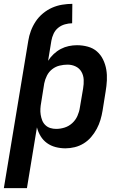

<svg xmlns="http://www.w3.org/2000/svg" viewBox="-31 -763 651 998"><path d="M116 -551Q120 -577 129.5 -602.5Q139 -628 154.5 -651.5Q170 -675 192.5 -693.5Q215 -712 240 -723Q265 -734 292 -738.5Q319 -743 345 -743L344 -642Q326 -642 306.5 -636.5Q287 -631 271.5 -618.5Q256 -606 247.5 -587.5Q239 -569 236 -551ZM-11 215 116 -551H236L219 -447Q231 -466 248 -482Q265 -498 285 -508.5Q305 -519 326.5 -523.5Q348 -528 369 -528Q398 -528 425.5 -520.5Q453 -513 473 -495.5Q493 -478 505 -453Q517 -428 521.5 -401Q526 -374 524.5 -345Q523 -316 518 -287L502 -187Q498 -163 491 -139.5Q484 -116 472 -93.5Q460 -71 443 -51Q426 -31 404 -17.5Q382 -4 357.5 2Q333 8 309 8Q283 8 258 1.5Q233 -5 213 -19.5Q193 -34 180 -55.5Q167 -77 161 -101L109 215ZM261 -93Q283 -93 305 -100Q327 -107 344.5 -123Q362 -139 371.5 -160.5Q381 -182 384 -203L401 -303Q405 -326 404 -348.5Q403 -371 392.5 -389.5Q382 -408 362.5 -417.5Q343 -427 320 -427Q300 -427 279 -422Q258 -417 240.5 -403.5Q223 -390 213 -370Q203 -350 199 -330L183 -230Q180 -214 179 -198Q178 -182 180.5 -166.5Q183 -151 188.5 -137Q194 -123 205 -112.5Q216 -102 230.5 -97.5Q245 -93 261 -93Z"/></svg>

Font: Iosevka Aile Oblique
Style: Bold
Weight: 700
Italic angle: -9°
Designer: Belleve Invis
Foundry: Belleve Invis
Version: Version 31.1.0; ttfautohint (v1.8.4)